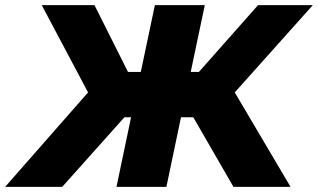

<svg xmlns="http://www.w3.org/2000/svg" viewBox="-68 -730 1242 750"><path d="M-48 0 276 -369 95 -710H301L432 -449H482L537 -710H732L677 -449H709L940 -710H1154L849 -369L1067 0H844L687 -272H639L582 0H387L444 -272H418L175 0Z"/></svg>

Font: Raleway Black
Style: Italic
Weight: 900
Italic angle: -12°
Designer: Matt McInerney, Pablo Impallari, Rodrigo Fuenzalida
Foundry: Matt McInerney, Pablo Impallari, Rodrigo Fuenzalida
Version: Version 4.101;RELEASE